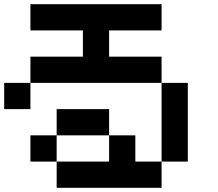

<svg xmlns="http://www.w3.org/2000/svg" viewBox="-20 -895 1040 915"><path d="M0 -375V-500H125V-375ZM250 -250V-125H125V-250ZM250 -125H500V-250H625V-125H750V0H250ZM250 -375H500V-250H250ZM500 -625H750V-500H125V-625H375V-750H125V-875H750V-750H500ZM750 -125V-500H875V-125Z"/></svg>

Font: Galmuri7 Regular
Style: Regular
Weight: 400
Designer: Lee Minseo (quiple)
Version: Version 2.399;hotconv 1.1.1;makeotfexe 2.6.0 DEVELOPMENT